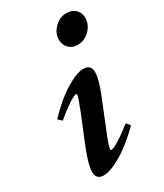

<svg xmlns="http://www.w3.org/2000/svg" viewBox="-182 -781 741 866"><g transform="rotate(-30 188.5 -348.5)"><path d="M286.6 -557.6Q259.3 -557.6 241.7 -575.2Q224.1 -592.8 224.1 -619.6Q224.1 -654.3 251.5 -680.9Q278.8 -707.5 313 -707.5Q341.3 -707.5 359.1 -690.7Q377 -673.8 377 -647Q377 -612.8 350.6 -585.2Q324.2 -557.6 286.6 -557.6ZM94.2 11.2Q55.7 11.2 55.7 -28.8Q55.7 -64.5 86.9 -143.1L147 -290.5Q172.4 -354 172.4 -365.2Q172.4 -369.1 168 -369.1Q162.6 -369.1 149.9 -362.8Q137.2 -356.4 112.5 -339.1Q87.9 -321.8 57.1 -295.4L38.1 -313Q102.5 -380.9 160.4 -416.3Q218.3 -451.7 252.4 -451.7Q293 -451.7 293 -412.6Q293 -375.5 261.7 -298.8L199.2 -144.5Q177.2 -89.4 177.2 -75.2Q177.2 -71.3 180.7 -71.3Q186.5 -71.3 199.2 -76.9Q211.9 -82.5 238 -99.9Q264.2 -117.2 296.4 -143.6L313.5 -123.5Q245.6 -56.6 187.5 -22.7Q129.4 11.2 94.2 11.2Z"/></g></svg>

Font: Elstob 10pt
Style: Bold Italic
Weight: 700
Italic angle: -20°
Designer: Peter S. Baker
Version: Version 1.015